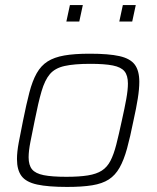

<svg xmlns="http://www.w3.org/2000/svg" viewBox="-20 -730 619 758"><path d="M245 8Q170 8 126.5 -1.5Q83 -11 65 -35Q47 -59 47 -102Q47 -130 54 -167.5Q61 -205 71 -254Q84 -319 96 -365Q108 -411 125 -441Q142 -471 168 -487.5Q194 -504 234 -511Q274 -518 334 -518Q409 -518 451.5 -508.5Q494 -499 512 -475Q530 -451 530 -407Q530 -379 524 -341Q518 -303 507 -254Q494 -189 481.5 -143.5Q469 -98 452 -68Q435 -38 409.5 -21.5Q384 -5 344 1.5Q304 8 245 8ZM242 -32Q293 -32 327 -37.5Q361 -43 382 -56.5Q403 -70 416 -95Q429 -120 439 -159Q449 -198 461 -254Q472 -303 478.5 -339Q485 -375 485 -400Q485 -432 471.5 -448.5Q458 -465 425.5 -471.5Q393 -478 337 -478Q273 -478 235 -469.5Q197 -461 177 -437.5Q157 -414 144 -369.5Q131 -325 117 -254Q107 -205 100 -169.5Q93 -134 93 -109Q93 -78 106.5 -61.5Q120 -45 152.5 -38.5Q185 -32 242 -32ZM451 -645 465 -710H516L502 -645ZM242 -645 256 -710H307L293 -645Z"/></svg>

Font: Saira Thin ExtraLight
Style: Italic
Weight: 250
Italic angle: -12°
Version: Version 1.101